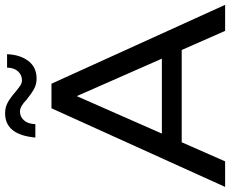

<svg xmlns="http://www.w3.org/2000/svg" viewBox="-98 -830 927 774"><g transform="rotate(-90 366.0 -443.5)"><path d="M733 0H628L551 -175H179L102 0H-1L316 -700H415ZM516 -255 365 -598 214 -255ZM436 -760Q413 -760 394.5 -770Q376 -780 351 -800Q324 -827 303 -827Q282 -827 267.5 -811Q253 -795 252 -765H198Q209 -887 296 -887Q319 -887 338 -877Q357 -867 381 -846Q398 -832 408 -825.5Q418 -819 429 -819Q450 -819 464.5 -834.5Q479 -850 480 -879H534Q532 -826 506.5 -793Q481 -760 436 -760Z"/></g></svg>

Font: Argentum Novus
Style: Regular
Weight: 400
Designer: Julieta Ulanovsky
Foundry: Julieta Ulanovsky
Version: Version 7.20;July 27, 2021;FontCreator 13.0.0.2683 64-bit